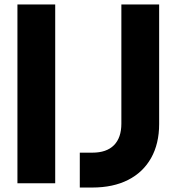

<svg xmlns="http://www.w3.org/2000/svg" viewBox="-20 -820 790 859"><path d="M58 0V-800H227V0ZM393 19H337V-137H393Q457 -137 490 -170.5Q523 -204 523 -267V-800H692V-265Q692 -177 656 -113Q620 -49 553 -15Q486 19 393 19Z"/></svg>

Font: Martian Mono SemiExpanded
Style: Bold
Weight: 700
Width: 6
Designer: Roman Shamin
Foundry: Evil Martians
Version: Version 1.000